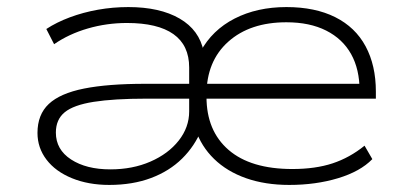

<svg xmlns="http://www.w3.org/2000/svg" viewBox="-20 -515 1149 543"><path d="M289 8Q230 8 183.5 -11Q137 -30 111.5 -63.5Q86 -97 86 -139Q86 -191 118 -221Q150 -251 217.5 -264.5Q285 -278 391 -278H526V-236H394Q302 -236 245 -227Q188 -218 163 -197.5Q138 -177 138 -140Q138 -92 181 -64Q224 -36 292 -36Q355 -36 405.5 -58Q456 -80 485.5 -117.5Q515 -155 515 -200V-324Q515 -387 470.5 -418.5Q426 -450 339 -450Q282 -450 228.5 -434.5Q175 -419 133 -390L111 -433Q140 -452 177.5 -466Q215 -480 257 -487.5Q299 -495 343 -495Q432 -495 488 -462.5Q544 -430 556 -369H547Q580 -430 643.5 -462.5Q707 -495 790 -495Q871 -495 928 -466.5Q985 -438 1014 -384Q1043 -330 1043 -256V-236H540V-278H1021L997 -258Q997 -319 973 -362Q949 -405 902.5 -428.5Q856 -452 790 -452Q687 -452 625.5 -397Q564 -342 564 -247V-241Q564 -145 626.5 -91Q689 -37 807 -37Q872 -37 920.5 -53Q969 -69 1011 -103L1033 -65Q999 -30 936 -11Q873 8 798 8Q730 8 676 -11Q622 -30 585.5 -65.5Q549 -101 533 -149H550Q531 -102 495 -66.5Q459 -31 407 -11.5Q355 8 289 8Z"/></svg>

Font: Nunito Sans 10pt Expanded ExtraLight
Style: Regular
Weight: 250
Width: 7
Designer: Vernon Adams
Foundry: Vernon Adams
Version: Version 3.101;gftools[0.9.27]